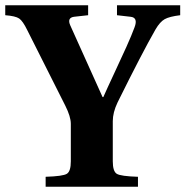

<svg xmlns="http://www.w3.org/2000/svg" viewBox="-32 -712 707 732"><path d="M-12 -654V-692H304V-654L250 -648Q223 -644 236 -615L359 -342H362Q376 -374 403 -431.5Q430 -489 450 -533.5Q470 -578 481 -608Q495 -645 466 -648L414 -654V-692H655V-654Q614 -649 596 -639Q578 -629 561 -600Q510 -511 416 -321Q398 -283 398 -250V-97Q398 -59 413 -49.5Q428 -40 494 -38V0H142V-38Q208 -40 223 -49.5Q238 -59 238 -97V-240Q238 -267 217 -309L72 -597Q55 -632 41 -641.5Q27 -651 -12 -654Z"/></svg>

Font: Heuristica
Style: Bold
Weight: 700
Version: Version 1.0.2